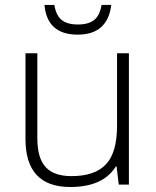

<svg xmlns="http://www.w3.org/2000/svg" viewBox="-20 -746 630 776"><path d="M293.9 -606Q170.4 -606 159.7 -726.1H199.7Q206.5 -683.6 229.2 -665.3Q252 -647 294.9 -647Q337.9 -647 360.6 -665.3Q383.3 -683.6 390.6 -726.1H429.7Q415 -606 293.9 -606ZM130.9 -530.8V-187Q130.9 -106.9 164.6 -70.6Q198.2 -34.2 269 -34.2Q363.8 -34.2 408.4 -82Q453.1 -129.9 453.1 -237.8V-530.8H501V0H460L451.2 -73.2H448.2Q396.5 9.8 264.2 9.8Q83 9.8 83 -184.1V-530.8Z"/></svg>

Font: Zoram GWebM Light
Style: Regular
Weight: 300
Foundry: Ascender Corporation
Version: Version 1.000